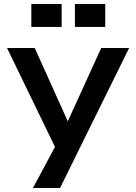

<svg xmlns="http://www.w3.org/2000/svg" viewBox="-20 -736 679 956"><path d="M15 -497H153L368 -20L256 0ZM623 -497 279 200H144L291 -74L484 -497ZM287 -716V-602H136V-716ZM504 -716V-602H353V-716Z"/></svg>

Font: Syne
Style: Bold
Weight: 700
Designer: Lucas Descroix
Foundry: Bonjour Monde
Version: Version 2.200